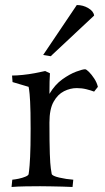

<svg xmlns="http://www.w3.org/2000/svg" viewBox="-20 -742 417 765"><path d="M160 -459 179 -450Q178 -439 177.5 -416.5Q177 -394 177 -368Q199 -405 228.5 -426Q258 -447 283.5 -456.5Q309 -466 319 -466Q324 -466 334.5 -455.5Q345 -445 355.5 -429Q366 -413 370 -396L355 -377Q342 -382 324 -386.5Q306 -391 286 -391Q260 -391 235 -378.5Q210 -366 193.5 -336.5Q177 -307 177 -254Q177 -172 178.5 -129.5Q180 -87 182.5 -71Q185 -55 186 -49Q188 -41 216 -34.5Q244 -28 272 -26L269 3Q253 2 229 1.5Q205 1 181 0.5Q157 0 140 0Q115 0 82.5 0.5Q50 1 26 3L29 -26Q40 -27 54.5 -30Q69 -33 81 -38Q93 -43 94 -48Q94 -48 96 -63Q98 -78 100 -117Q102 -156 102 -229Q102 -302 100 -337.5Q98 -373 96 -384.5Q94 -396 94 -396L30 -415L28 -441Q46 -441 70.5 -443.5Q95 -446 119 -450.5Q143 -455 160 -459ZM355 -680 182 -518 152 -523 286 -722Q311 -722 332 -709.5Q353 -697 355 -680Z"/></svg>

Font: Average
Style: Regular
Weight: 400
Designer: Eduardo Tunni
Foundry: Eduardo Rodriguez Tunni
Version: Version 1.003; ttfautohint (v1.8.4.7-5d5b)